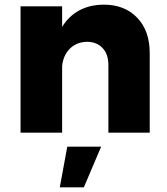

<svg xmlns="http://www.w3.org/2000/svg" viewBox="-20 -568 714 822"><path d="M621 -341V0H444V-290Q444 -336 419 -362.5Q394 -389 352 -389Q308 -388 279.5 -360Q251 -332 246 -286V0H68V-541H246V-453Q275 -500 320.5 -524Q366 -548 425 -548Q514 -548 567.5 -492Q621 -436 621 -341ZM268 60H413L339 234H236Z"/></svg>

Font: Gontserrat
Style: Bold
Weight: 700
Designer: Julieta Ulanovsky
Foundry: Julieta Ulanovsky
Version: Version 6.001